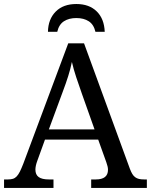

<svg xmlns="http://www.w3.org/2000/svg" viewBox="-20 -928 745 948"><path d="M202.1 -238.8 164.1 -133.8Q159.7 -122.1 157.2 -110.6Q154.8 -99.1 154.8 -90.8Q154.8 -65.4 171.1 -53.7Q187.5 -42 221.2 -42H244.1V0H0V-42H19Q33.7 -42 43.9 -45.2Q54.2 -48.3 62.5 -57.1Q70.8 -65.9 78.4 -81.1Q85.9 -96.2 95.2 -120.1L316.9 -713.9H395L621.1 -95.2Q627 -79.6 633.1 -69.3Q639.2 -59.1 647.5 -53Q655.8 -46.9 666.5 -44.4Q677.2 -42 691.9 -42H705.1V0H430.2V-42H453.1Q513.2 -42 513.2 -89.8Q513.2 -98.1 511 -106.9Q508.8 -115.7 504.9 -127L464.8 -238.8ZM384.8 -463.9Q369.1 -508.3 356.2 -547.1Q343.3 -585.9 335 -622.1Q331.5 -604 326.9 -587.2Q322.3 -570.3 316.9 -552.7Q311.5 -535.2 304.7 -515.9Q297.9 -496.6 289.1 -473.1L221.2 -289.1H446.8ZM497.1 -771H451.2Q442.9 -807.1 418.2 -823Q393.6 -838.9 356.9 -838.9Q320.3 -838.9 295.7 -823Q271 -807.1 262.7 -771H216.8Q217.8 -833 254.9 -870.6Q292 -908.2 356.9 -908.2Q420.4 -908.2 457.5 -871.8Q494.6 -835.4 497.1 -771Z"/></svg>

Font: Droid Serif
Style: Regular
Weight: 400
Designer: Monotype Design team
Foundry: Monotype Imaging Inc.
Version: Version 1.03